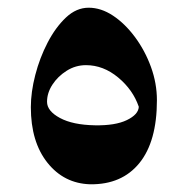

<svg xmlns="http://www.w3.org/2000/svg" viewBox="-20 -518 487 498"><path d="M60 -240Q60 -279 71.5 -323.5Q83 -368 103.5 -407.5Q124 -447 151 -472.5Q178 -498 210 -498Q242 -498 273 -477.5Q304 -457 330 -422Q356 -387 371.5 -344.5Q387 -302 387 -258Q387 -151 341.5 -95Q296 -39 214 -40Q146 -42 103 -96Q60 -150 60 -240ZM102 -254Q102 -230 135.5 -212Q169 -194 226 -193Q279 -192 309 -206.5Q339 -221 340 -241Q325 -285 286.5 -317Q248 -349 203 -349Q176 -349 153 -334.5Q130 -320 116 -298.5Q102 -277 102 -254Z"/></svg>

Font: Bona Nova SC
Style: Bold
Weight: 700
Designer: Mateusz Machalski
Foundry: Capitalics
Version: Version 4.001; ttfautohint (v1.8.4.7-5d5b)